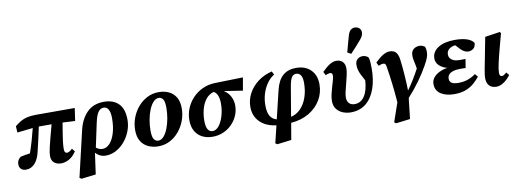

<svg xmlns="http://www.w3.org/2000/svg" viewBox="-71 -1220 4984 1850"><g transform="rotate(-10 2420.5 -295.0)"><path d="M71 -352 67 -414Q99 -440 127.5 -456.5Q156 -473 192 -481Q228 -489 280 -489H656L638 -365L516 -371Q505 -306 498.5 -264Q492 -222 488.5 -195Q485 -168 484 -150Q483 -132 483 -116Q483 -77 509 -77Q530 -77 561 -107L585 -77Q551 -27 512.5 -6.5Q474 14 436 14Q393 14 367 -8.5Q341 -31 341 -73Q341 -88 343.5 -107.5Q346 -127 353.5 -159.5Q361 -192 374.5 -243.5Q388 -295 409 -373H284Q271 -309 258 -253Q245 -197 233 -146Q216 -66 179.5 -25.5Q143 15 94 15Q60 15 43 -2.5Q26 -20 26 -48Q26 -91 62 -117Q83 -122 107 -126Q131 -130 155 -133Q175 -191 192 -249.5Q209 -308 224 -369Z M840 -312 790 -78Q817 -54 853 -54Q892 -54 923.5 -88.5Q955 -123 974 -185Q993 -247 993 -329Q993 -385 977 -414.5Q961 -444 929 -444Q899 -444 877.5 -415Q856 -386 840 -312ZM602 194 584 182 690 -271Q715 -375 777.5 -437Q840 -499 942 -499Q1033 -499 1085 -447.5Q1137 -396 1137 -289Q1137 -232 1116 -178Q1095 -124 1058.5 -80.5Q1022 -37 974 -11Q926 15 873 15Q813 15 773 -31L744 177Z M1388 15Q1333 15 1288.5 -5.5Q1244 -26 1218 -68.5Q1192 -111 1192 -176Q1192 -239 1213.5 -296.5Q1235 -354 1274 -400Q1313 -446 1365 -472.5Q1417 -499 1478 -499Q1533 -499 1576.5 -478.5Q1620 -458 1645.5 -416Q1671 -374 1671 -308Q1671 -245 1649.5 -187.5Q1628 -130 1589.5 -84Q1551 -38 1499.5 -11.5Q1448 15 1388 15ZM1395 -39Q1424 -39 1448 -65.5Q1472 -92 1489.5 -136Q1507 -180 1516.5 -233Q1526 -286 1526 -338Q1526 -399 1510.5 -421.5Q1495 -444 1469 -444Q1440 -444 1415.5 -417.5Q1391 -391 1373.5 -347.5Q1356 -304 1346.5 -252Q1337 -200 1337 -149Q1337 -85 1353.5 -62Q1370 -39 1395 -39Z M1918 15Q1862 15 1818 -7Q1774 -29 1748.5 -72.5Q1723 -116 1723 -182Q1723 -242 1746 -297Q1769 -352 1810 -395Q1851 -438 1906.5 -463.5Q1962 -489 2027 -491L2303 -498L2281 -372L2099 -400Q2140 -375 2161.5 -333.5Q2183 -292 2183 -245Q2183 -191 2162 -144Q2141 -97 2104.5 -61Q2068 -25 2020 -5Q1972 15 1918 15ZM1864 -149Q1864 -39 1928 -39Q1961 -39 1989 -74Q2017 -109 2034 -166Q2051 -223 2051 -287Q2051 -381 2002 -409Q1954 -396 1923.5 -357Q1893 -318 1878.5 -263.5Q1864 -209 1864 -149Z M2518 194 2500 182 2541 13Q2440 1 2382 -57Q2324 -115 2324 -204Q2324 -273 2356 -334Q2388 -395 2447 -440.5Q2506 -486 2587 -506L2603 -472Q2562 -447 2532 -404Q2502 -361 2485.5 -307.5Q2469 -254 2469 -195Q2469 -125 2490.5 -89.5Q2512 -54 2554 -43L2620 -318Q2643 -413 2693 -456Q2743 -499 2822 -499Q2912 -499 2965 -446.5Q3018 -394 3018 -305Q3018 -221 2976.5 -151.5Q2935 -82 2860.5 -38Q2786 6 2685 14L2657 177ZM2742 -328 2694 -43Q2748 -55 2788.5 -96.5Q2829 -138 2851.5 -202Q2874 -266 2874 -344Q2874 -443 2812 -443Q2785 -443 2769 -418Q2753 -393 2742 -328Z M3269 15Q3230 15 3193 0.5Q3156 -14 3132 -45Q3108 -76 3108 -123Q3108 -155 3116 -190Q3124 -225 3134 -258.5Q3144 -292 3152 -320Q3160 -348 3160 -366Q3160 -393 3136 -393Q3129 -393 3117 -389.5Q3105 -386 3092 -381L3075 -415Q3119 -459 3152 -479Q3185 -499 3216 -499Q3256 -499 3278 -475.5Q3300 -452 3300 -411Q3300 -385 3292 -347.5Q3284 -310 3273 -269Q3262 -228 3254 -192.5Q3246 -157 3246 -135Q3246 -97 3266 -77Q3286 -57 3320 -57Q3379 -57 3415.5 -110Q3452 -163 3459 -265Q3438 -303 3425 -329.5Q3412 -356 3406.5 -378.5Q3401 -401 3401 -426Q3401 -462 3423.5 -481.5Q3446 -501 3479 -499Q3495 -498 3509 -491Q3523 -484 3531 -473Q3536 -451 3538 -429.5Q3540 -408 3540 -367Q3540 -254 3509 -168Q3478 -82 3418 -33.5Q3358 15 3269 15ZM3335 -560Q3345 -597 3355.5 -636.5Q3366 -676 3376 -710Q3388 -754 3406 -769Q3424 -784 3446 -784Q3472 -784 3490 -768.5Q3508 -753 3508 -727Q3508 -707 3498 -688.5Q3488 -670 3467 -647Q3444 -620 3420 -593.5Q3396 -567 3370 -540Z M3680 194 3663 182 3727 -3Q3720 -98 3709.5 -186Q3699 -274 3685 -360Q3682 -380 3675.5 -386.5Q3669 -393 3656 -393Q3646 -393 3635 -389.5Q3624 -386 3611 -381L3594 -415Q3639 -459 3673 -479Q3707 -499 3738 -499Q3779 -499 3799.5 -475Q3820 -451 3826 -402Q3835 -329 3840.5 -252.5Q3846 -176 3848 -97Q3883 -145 3911.5 -192Q3940 -239 3968 -291L3960 -336Q3956 -356 3951.5 -377.5Q3947 -399 3947 -418Q3947 -461 3971 -481.5Q3995 -502 4031 -502Q4045 -502 4057 -497.5Q4069 -493 4079 -487Q4086 -477 4088.5 -464Q4091 -451 4091 -428Q4091 -403 4080.5 -375Q4070 -347 4045 -303Q4010 -240 3958 -167.5Q3906 -95 3842 -25L3819 177Z M4282 15Q4202 15 4151 -18Q4100 -51 4100 -115Q4100 -151 4122 -178Q4144 -205 4180 -222.5Q4216 -240 4258 -246Q4210 -259 4180.5 -287.5Q4151 -316 4151 -356Q4151 -421 4211 -460Q4271 -499 4376 -499Q4444 -499 4491 -484Q4538 -469 4559 -438Q4558 -400 4535.5 -383Q4513 -366 4489 -366Q4444 -366 4405 -411L4372 -447Q4338 -445 4312 -425.5Q4286 -406 4286 -371Q4286 -339 4313 -319.5Q4340 -300 4383 -300Q4403 -300 4415.5 -300Q4428 -300 4446 -301L4432 -214Q4424 -215 4409 -215Q4394 -215 4378 -215Q4319 -215 4286 -196.5Q4253 -178 4253 -141Q4253 -111 4274.5 -98Q4296 -85 4339 -85Q4391 -85 4432 -99.5Q4473 -114 4510 -141L4534 -111Q4509 -80 4476 -51Q4443 -22 4396 -3.5Q4349 15 4282 15Z M4695 15Q4649 15 4624.5 -11Q4600 -37 4600 -86Q4600 -99 4602 -116.5Q4604 -134 4610.5 -169.5Q4617 -205 4630 -270L4670 -477L4816 -499L4826 -486L4794 -367Q4767 -267 4753.5 -205Q4740 -143 4740 -112Q4740 -77 4765 -77Q4781 -77 4809 -104L4834 -75Q4798 -29 4762.5 -7Q4727 15 4695 15Z"/></g></svg>

Font: Source Serif Pro
Style: Bold Italic
Weight: 700
Italic angle: -12°
Designer: Frank Grießhammer
Foundry: Adobe Systems Incorporated
Version: Version 3.001;hotconv 1.0.111;makeotfexe 2.5.65597